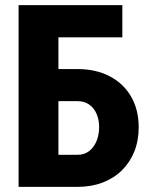

<svg xmlns="http://www.w3.org/2000/svg" viewBox="-20 -731 585 751"><path d="M458.5 -710.9V-585H207.5V0H52.7V-710.9ZM154.3 -460.9H282.2Q355 -460.9 409.2 -432.6Q463.4 -404.3 492.9 -353Q522.5 -301.8 522.5 -232.9Q522.5 -181.2 505.4 -138.4Q488.3 -95.7 456.8 -64.7Q425.3 -33.7 381.1 -16.8Q336.9 0 282.2 0H53.2V-710.9H208.5V-125.5H282.2Q310.1 -125.5 328.9 -140.1Q347.7 -154.8 357.7 -179.4Q367.7 -204.1 367.7 -233.9Q367.7 -263.2 357.7 -285.9Q347.7 -308.6 328.9 -322Q310.1 -335.4 282.2 -335.4H154.3Z"/></svg>

Font: Roboto Condensed ExtraBold
Style: Regular
Weight: 800
Designer: Christian Robertson
Foundry: Google
Version: Version 3.008; 2023